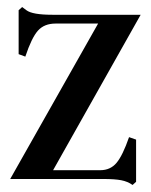

<svg xmlns="http://www.w3.org/2000/svg" viewBox="-20 -509 428 546"><path d="M9 0 259 -442H138Q106 -442 88 -422Q70 -402 52 -348L33 -355V-480L43 -489L55 -480Q72 -467 129 -467H380L131 -25H265Q294 -25 311.5 -46Q329 -67 347 -119L367 -112V8L357 17Q343 7 324.5 3.5Q306 0 274 0Z"/></svg>

Font: Katibeh
Style: Regular
Weight: 400
Designer: Arabic design by Kourosh Beigpour, Latin design by Eduardo Tunni, engineering by Lasse Fister
Version: Version 1.0010g